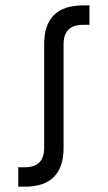

<svg xmlns="http://www.w3.org/2000/svg" viewBox="-20 -704 406 724"><path d="M146.5 -537.1Q146.5 -683.6 293 -683.6H317.4V-610.4H293Q219.7 -610.4 219.7 -537.1V-146.5Q219.7 0 73.2 0H48.8V-73.2H73.2Q146.5 -73.2 146.5 -146.5Z"/></svg>

Font: Saniretro
Style: Regular
Weight: 400
Designer: Jayvee D. Enaguas (Grand Chaos)
Version: Version 1.0 - 6/10/2013